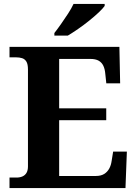

<svg xmlns="http://www.w3.org/2000/svg" viewBox="-20 -951 693 971"><path d="M28.1 0V-53H63.2Q80.5 -53 93.5 -58.7Q106.5 -64.3 114 -76.8Q121.4 -89.3 121.4 -109.6V-599.4Q121.4 -626.8 113.3 -639.7Q105.2 -652.7 91.6 -656.8Q78.1 -661 62 -661H28.1V-714H583.8L587.6 -529.7H517.6L512.6 -576.8Q510.6 -601.7 502.6 -618.4Q494.5 -635.2 478.9 -644.1Q463.3 -653 436.8 -653H279.2V-403.2H517.3V-343.2H279.2V-61H464.1Q490.3 -61 506.6 -71.1Q522.9 -81.1 532.3 -98.2Q541.6 -115.2 544.6 -137.2L552.2 -184.3H621.6L614.6 0ZM255 -784Q270 -803 288.3 -829Q306.6 -855 324.2 -882Q341.8 -909 351.8 -931H509.3V-921Q500.3 -908 479.1 -888Q457.9 -868 430.5 -846Q403.1 -824 374.8 -804.5Q346.6 -785 323.1 -771H255Z"/></svg>

Font: Noto Serif Ethiopic
Style: Regular
Weight: 400
Designer: Monotype Design Team
Foundry: Monotype Imaging Inc.
Version: Version 2.102